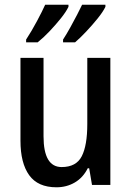

<svg xmlns="http://www.w3.org/2000/svg" viewBox="-20 -837 559 816"><path d="M449 -591V-51H371L359 -122H353Q333 -82 298 -61.5Q263 -41 220 -41Q141 -41 104 -92.5Q67 -144 67 -239V-591H165V-258Q165 -127 242 -127Q304 -127 327.5 -173Q351 -219 351 -310V-591ZM428 -808Q418 -787 395 -758.5Q372 -730 346 -702.5Q320 -675 299 -657H248V-669Q263 -692 278.5 -720Q294 -748 307.5 -774Q321 -800 329 -817H428ZM271 -808Q261 -787 239 -759.5Q217 -732 191 -704.5Q165 -677 140 -657H91V-669Q114 -704 137 -747Q160 -790 172 -817H271Z"/></svg>

Font: Noto Sans Tamil UI Condensed Medium
Style: Regular
Weight: 500
Width: 3
Designer: Jelle Bosma - Monotype Design Team
Foundry: Monotype Imaging Inc.
Version: Version 2.004; ttfautohint (v1.8.4.7-5d5b)